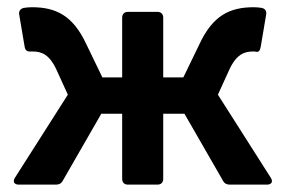

<svg xmlns="http://www.w3.org/2000/svg" viewBox="-20 -501 775 521"><path d="M571.3 -244.1 601.6 -310.5C621.1 -353.5 642.6 -361.3 667 -361.3C669.9 -361.3 672.9 -361.3 675.8 -360.4C681.6 -359.4 685.5 -363.3 687.5 -374L702.1 -460.9C704.1 -469.7 700.2 -477.5 690.4 -479.5C683.6 -480.5 676.8 -481.4 668.9 -481.4C603.5 -481.4 557.6 -459 521.5 -381.8L477.5 -291H422.9V-453.1C422.9 -462.9 417 -468.8 407.2 -468.8H327.1C317.4 -468.8 311.5 -462.9 311.5 -453.1V-291H257.8L213.9 -381.8C177.7 -459 131.8 -481.4 66.4 -481.4C58.6 -481.4 50.8 -480.5 43.9 -479.5C34.2 -476.6 30.3 -469.7 32.2 -460.9L46.9 -374C48.8 -363.3 54.7 -360.4 65.4 -361.3C66.4 -361.3 67.4 -361.3 68.4 -361.3C92.8 -361.3 114.3 -353.5 133.8 -310.5L164.1 -244.1L20.5 -18.6C13.7 -7.8 18.6 0 31.2 0H131.8C139.6 0 146.5 -2.9 150.4 -10.7L254.9 -192.4H311.5V-15.6C311.5 -5.9 317.4 0 327.1 0H407.2C417 0 422.9 -5.9 422.9 -15.6V-192.4H480.5L585 -10.7C588.9 -2.9 595.7 0 603.5 0H704.1C716.8 0 721.7 -7.8 714.8 -18.6Z"/></svg>

Font: Ed Sans Neue SemiBold
Style: Regular
Weight: 600
Designer: Stephen Hutchings
Version: Version 1.004;PS 001.004;hotconv 1.0.88;makeotf.lib2.5.64775